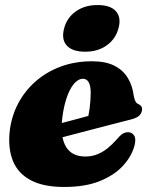

<svg xmlns="http://www.w3.org/2000/svg" viewBox="-20 -728 600 763"><path d="M118.5 -210.5Q118.5 -210.5 135 -215Q151.5 -219.5 178.2 -226.5Q205 -233.5 235.8 -241.8Q266.5 -250 296 -257.8Q325.5 -265.5 346.5 -271.5L326.5 -249.5Q332.5 -269.5 336.2 -297.5Q340 -325.5 340.5 -359.5Q340.5 -386 332.8 -400.5Q325 -415 309.5 -415Q296 -415 282.8 -403.8Q269.5 -392.5 258.2 -371Q247 -349.5 238.8 -319Q230.5 -288.5 226.5 -250Q220 -179.5 243.5 -142.8Q267 -106 319 -106Q344.5 -106 366 -114.5Q387.5 -123 406.5 -138Q425.5 -153 442 -172Q457.5 -190.5 467.8 -196.8Q478 -203 490.5 -202.5Q504.5 -202 513 -189.5Q521.5 -177 514.5 -149.5Q503 -106.5 468.5 -69Q434 -31.5 376.2 -8.2Q318.5 15 235 15Q153 15 102.8 -11.5Q52.5 -38 32.2 -86.5Q12 -135 18 -201Q24 -261.5 50.2 -313Q76.5 -364.5 119.8 -403Q163 -441.5 220.2 -463Q277.5 -484.5 345.5 -484.5Q400.5 -484.5 435.2 -466.5Q470 -448.5 488.2 -417.8Q506.5 -387 511.5 -347.5Q513.5 -336 517.5 -327Q521.5 -318 528.5 -315Q536 -312 540.2 -307Q544.5 -302 544.5 -293.5Q544.5 -281 535 -270.2Q525.5 -259.5 499.5 -253Q475.5 -247 439 -237.5Q402.5 -228 360 -217Q317.5 -206 275.8 -195Q234 -184 199.5 -175Q165 -166 144.2 -160.5Q123.5 -155 123.5 -155ZM318.5 -522.5Q267.5 -522.5 245.2 -547.2Q223 -572 235 -616Q246.5 -658.5 282 -683.2Q317.5 -708 367.5 -708Q419 -708 440.8 -683.2Q462.5 -658.5 451 -616Q439.5 -573 404.2 -547.8Q369 -522.5 318.5 -522.5Z"/></svg>

Font: Fraunces Black
Style: Italic
Weight: 900
Italic angle: -16°
Version: Version 1.000;[b76b70a41]